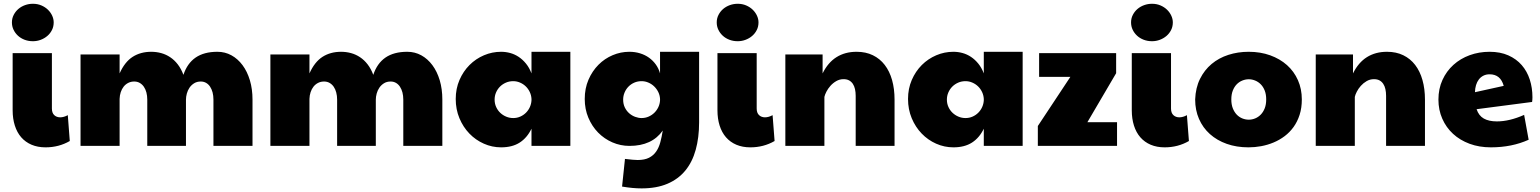

<svg xmlns="http://www.w3.org/2000/svg" viewBox="-20 -788 8319 1037"><path d="M44.4 -667Q44.4 -689 54 -707.5Q63.5 -726.1 79.1 -739.5Q94.7 -752.9 115.2 -760.3Q135.7 -767.6 157.7 -767.6Q183.1 -767.6 203.9 -758.5Q224.6 -749.5 239.3 -735.1Q253.9 -720.7 262 -702.9Q270 -685.1 270 -667Q270 -644.5 260.7 -626Q251.5 -607.4 235.8 -594Q220.2 -580.6 200 -573Q179.7 -565.4 157.7 -565.4Q133.8 -565.4 113 -573.2Q92.3 -581.1 77.1 -595Q62 -608.9 53.2 -627.2Q44.4 -645.5 44.4 -667ZM356.9 -26.4Q297.9 7.8 226.1 7.8Q183.6 7.8 150.4 -6.3Q117.2 -20.5 94.5 -46.6Q71.8 -72.8 60.1 -109.9Q48.3 -147 48.3 -192.4V-501H260.3V-202.1Q260.3 -178.2 272.9 -166.3Q285.6 -154.3 305.2 -154.3Q324.7 -154.3 346.2 -166Z M970.7 -383.8Q991.2 -445.8 1036.6 -477.1Q1082 -508.3 1154.3 -508.3Q1195.3 -508.3 1230 -489.3Q1264.6 -470.2 1290 -436Q1315.4 -401.9 1329.6 -354.5Q1343.8 -307.1 1343.8 -250V0H1132.8V-250Q1132.8 -271 1128.2 -288.8Q1123.5 -306.6 1114.7 -319.8Q1106 -333 1093.3 -340.3Q1080.6 -347.7 1064.5 -347.7Q1043.5 -347.7 1028.3 -338.1Q1013.2 -328.6 1003.4 -314.2Q993.7 -299.8 989 -282.5Q984.4 -265.1 984.4 -250V0H775.4V-250Q775.4 -270.5 770.8 -288.3Q766.1 -306.2 757.1 -319.3Q748 -332.5 734.9 -340.1Q721.7 -347.7 705.1 -347.7Q687 -347.7 672.6 -340.3Q658.2 -333 647.9 -320.1Q637.7 -307.1 632.1 -290Q626.5 -272.9 626 -253.9V0H415V-493.7H626V-391.6Q653.8 -453.6 696.5 -481Q739.3 -508.3 796.9 -508.3Q824.7 -508.3 850.6 -501.2Q876.5 -494.1 899.2 -479Q921.9 -463.9 940.2 -440.2Q958.5 -416.5 970.7 -383.8Z M1996.1 -383.8Q2016.6 -445.8 2062 -477.1Q2107.4 -508.3 2179.7 -508.3Q2220.7 -508.3 2255.4 -489.3Q2290 -470.2 2315.4 -436Q2340.8 -401.9 2355 -354.5Q2369.1 -307.1 2369.1 -250V0H2158.2V-250Q2158.2 -271 2153.6 -288.8Q2148.9 -306.6 2140.1 -319.8Q2131.3 -333 2118.7 -340.3Q2106 -347.7 2089.8 -347.7Q2068.8 -347.7 2053.7 -338.1Q2038.6 -328.6 2028.8 -314.2Q2019 -299.8 2014.4 -282.5Q2009.8 -265.1 2009.8 -250V0H1800.8V-250Q1800.8 -270.5 1796.1 -288.3Q1791.5 -306.2 1782.5 -319.3Q1773.4 -332.5 1760.3 -340.1Q1747.1 -347.7 1730.5 -347.7Q1712.4 -347.7 1698 -340.3Q1683.6 -333 1673.3 -320.1Q1663.1 -307.1 1657.5 -290Q1651.9 -272.9 1651.4 -253.9V0H1440.4V-493.7H1651.4V-391.6Q1679.2 -453.6 1721.9 -481Q1764.6 -508.3 1822.3 -508.3Q1850.1 -508.3 1876 -501.2Q1901.9 -494.1 1924.6 -479Q1947.3 -463.9 1965.6 -440.2Q1983.9 -416.5 1996.1 -383.8Z M2850.6 -92.8Q2827.1 -43.9 2787.1 -18.1Q2747.1 7.8 2686.5 7.8Q2637.7 7.8 2593.3 -12Q2548.8 -31.7 2515.1 -66.7Q2481.4 -101.6 2461.4 -149.4Q2441.4 -197.3 2441.4 -253.4Q2441.4 -309.1 2461.7 -356Q2481.9 -402.8 2515.9 -436.8Q2549.8 -470.7 2594 -489.5Q2638.2 -508.3 2686.5 -508.3Q2711.4 -508.3 2735.6 -501.7Q2759.8 -495.1 2781.5 -480.7Q2803.2 -466.3 2821 -444.3Q2838.9 -422.4 2850.6 -391.6V-508.3H3060.5V0H2850.6ZM2850.6 -253.9Q2849.6 -273.4 2841.3 -291Q2833 -308.6 2819.6 -321.5Q2806.2 -334.5 2788.6 -342Q2771 -349.6 2752 -349.6Q2730.5 -349.6 2712.2 -341.6Q2693.8 -333.5 2680.4 -320.1Q2667 -306.6 2659.2 -288.6Q2651.4 -270.5 2651.4 -250Q2651.4 -228.5 2659.7 -210.2Q2668 -191.9 2681.9 -178.7Q2695.8 -165.5 2713.9 -158Q2731.9 -150.4 2752 -150.4Q2772.5 -150.4 2790 -158.2Q2807.6 -166 2820.8 -179.2Q2834 -192.4 2841.8 -209.7Q2849.6 -227.1 2850.6 -246.1Z M3559.6 -83Q3501.5 0 3379.9 0Q3331.5 0 3287.6 -19Q3243.7 -38.1 3210.4 -72Q3177.2 -106 3157.7 -152.3Q3138.2 -198.7 3138.2 -253.4Q3138.2 -310.5 3158.4 -357.4Q3178.7 -404.3 3212.2 -438Q3245.6 -471.7 3289.1 -490Q3332.5 -508.3 3378.9 -508.3Q3409.7 -508.3 3436.8 -500Q3463.9 -491.7 3485.4 -476.3Q3506.8 -460.9 3522.2 -439.5Q3537.6 -418 3544.9 -391.6V-508.3H3755.9V-127Q3755.9 -44.9 3737.5 21.2Q3719.2 87.4 3681.2 133.5Q3643.1 179.7 3584.5 204.6Q3525.9 229.5 3445.3 229.5Q3421.9 229.5 3395.5 227.1Q3369.1 224.6 3339.8 219.7L3355.5 70.3Q3404.3 76.2 3423.8 76.2Q3461.4 76.2 3485.4 64Q3509.3 51.8 3523.9 30.5Q3538.6 9.3 3546.4 -19.8Q3554.2 -48.8 3559.6 -83ZM3544.9 -253.9Q3543.9 -273.4 3535.4 -290.8Q3526.9 -308.1 3513.2 -321.3Q3499.5 -334.5 3481.9 -342Q3464.4 -349.6 3445.3 -349.6Q3423.8 -349.6 3405.5 -341.6Q3387.2 -333.5 3374 -319.8Q3360.8 -306.2 3353.3 -288.1Q3345.7 -270 3345.7 -250Q3345.7 -226.1 3354.7 -207.5Q3363.8 -189 3378.2 -176.3Q3392.6 -163.6 3410.4 -157Q3428.2 -150.4 3445.3 -150.4Q3465.3 -150.4 3483.2 -158.2Q3501 -166 3514.4 -179.2Q3527.8 -192.4 3535.9 -209.7Q3543.9 -227.1 3544.9 -246.1Z M3851.1 -667Q3851.1 -689 3860.6 -707.5Q3870.1 -726.1 3885.7 -739.5Q3901.4 -752.9 3921.9 -760.3Q3942.4 -767.6 3964.4 -767.6Q3989.7 -767.6 4010.5 -758.5Q4031.2 -749.5 4045.9 -735.1Q4060.5 -720.7 4068.6 -702.9Q4076.7 -685.1 4076.7 -667Q4076.7 -644.5 4067.4 -626Q4058.1 -607.4 4042.5 -594Q4026.9 -580.6 4006.6 -573Q3986.3 -565.4 3964.4 -565.4Q3940.4 -565.4 3919.7 -573.2Q3898.9 -581.1 3883.8 -595Q3868.7 -608.9 3859.9 -627.2Q3851.1 -645.5 3851.1 -667ZM4163.6 -26.4Q4104.5 7.8 4032.7 7.8Q3990.2 7.8 3957 -6.3Q3923.8 -20.5 3901.1 -46.6Q3878.4 -72.8 3866.7 -109.9Q3855 -147 3855 -192.4V-501H4066.9V-202.1Q4066.9 -178.2 4079.6 -166.3Q4092.3 -154.3 4111.8 -154.3Q4131.3 -154.3 4152.8 -166Z M4221.7 -493.7H4422.9V-391.6Q4452.1 -450.7 4498.3 -479.5Q4544.4 -508.3 4606.4 -508.3Q4656.2 -508.3 4694.3 -489.7Q4732.4 -471.2 4758.5 -437.3Q4784.7 -403.3 4798.1 -355.7Q4811.5 -308.1 4811.5 -250V0H4601.6V-270.5Q4601.6 -290 4597.9 -306.6Q4594.2 -323.2 4586.2 -335.2Q4578.1 -347.2 4565.9 -353.8Q4553.7 -360.4 4536.1 -360.4Q4514.6 -360.4 4496.6 -349.9Q4478.5 -339.4 4465.1 -324.2Q4451.7 -309.1 4443.4 -292.7Q4435.1 -276.4 4432.6 -264.6V0H4221.7Z M5293.5 -92.8Q5270 -43.9 5230 -18.1Q5189.9 7.8 5129.4 7.8Q5080.6 7.8 5036.1 -12Q4991.7 -31.7 4958 -66.7Q4924.3 -101.6 4904.3 -149.4Q4884.3 -197.3 4884.3 -253.4Q4884.3 -309.1 4904.5 -356Q4924.8 -402.8 4958.7 -436.8Q4992.7 -470.7 5036.9 -489.5Q5081.1 -508.3 5129.4 -508.3Q5154.3 -508.3 5178.5 -501.7Q5202.6 -495.1 5224.4 -480.7Q5246.1 -466.3 5263.9 -444.3Q5281.7 -422.4 5293.5 -391.6V-508.3H5503.4V0H5293.5ZM5293.5 -253.9Q5292.5 -273.4 5284.2 -291Q5275.9 -308.6 5262.5 -321.5Q5249 -334.5 5231.4 -342Q5213.9 -349.6 5194.8 -349.6Q5173.3 -349.6 5155 -341.6Q5136.7 -333.5 5123.3 -320.1Q5109.9 -306.6 5102.1 -288.6Q5094.2 -270.5 5094.2 -250Q5094.2 -228.5 5102.5 -210.2Q5110.8 -191.9 5124.8 -178.7Q5138.7 -165.5 5156.7 -158Q5174.8 -150.4 5194.8 -150.4Q5215.3 -150.4 5232.9 -158.2Q5250.5 -166 5263.7 -179.2Q5276.9 -192.4 5284.7 -209.7Q5292.5 -227.1 5293.5 -246.1Z M5585.4 -107.4 5761.2 -373H5592.3V-501H6008.3V-392.6L5853 -127.9H6013.2V0H5585.4Z M6088.9 -667Q6088.9 -689 6098.4 -707.5Q6107.9 -726.1 6123.5 -739.5Q6139.2 -752.9 6159.7 -760.3Q6180.2 -767.6 6202.1 -767.6Q6227.5 -767.6 6248.3 -758.5Q6269 -749.5 6283.7 -735.1Q6298.3 -720.7 6306.4 -702.9Q6314.5 -685.1 6314.5 -667Q6314.5 -644.5 6305.2 -626Q6295.9 -607.4 6280.3 -594Q6264.6 -580.6 6244.4 -573Q6224.1 -565.4 6202.1 -565.4Q6178.2 -565.4 6157.5 -573.2Q6136.7 -581.1 6121.6 -595Q6106.4 -608.9 6097.7 -627.2Q6088.9 -645.5 6088.9 -667ZM6401.4 -26.4Q6342.3 7.8 6270.5 7.8Q6228 7.8 6194.8 -6.3Q6161.6 -20.5 6138.9 -46.6Q6116.2 -72.8 6104.5 -109.9Q6092.8 -147 6092.8 -192.4V-501H6304.7V-202.1Q6304.7 -178.2 6317.4 -166.3Q6330.1 -154.3 6349.6 -154.3Q6369.1 -154.3 6390.6 -166Z M6630.4 -251Q6630.4 -223.6 6638.4 -203.1Q6646.5 -182.6 6659.7 -168.9Q6672.9 -155.3 6689.9 -148.4Q6707 -141.6 6724.6 -141.6Q6742.2 -141.6 6759 -148.4Q6775.9 -155.3 6789.3 -168.9Q6802.7 -182.6 6810.8 -203.1Q6818.8 -223.6 6818.8 -251Q6818.8 -278.3 6810.8 -298.8Q6802.7 -319.3 6789.3 -332.8Q6775.9 -346.2 6759 -353Q6742.2 -359.9 6724.6 -359.9Q6707 -359.9 6689.9 -353Q6672.9 -346.2 6659.7 -332.8Q6646.5 -319.3 6638.4 -298.8Q6630.4 -278.3 6630.4 -251ZM6435.1 -251Q6437.5 -314 6461.2 -361.8Q6484.9 -409.7 6523.9 -442.4Q6563 -475.1 6614.5 -491.7Q6666 -508.3 6724.1 -508.3Q6787.6 -508.3 6840.3 -489.3Q6893.1 -470.2 6931.2 -436.3Q6969.2 -402.3 6990.2 -355Q7011.2 -307.6 7011.2 -251Q7011.2 -205.1 6999.3 -168Q6987.3 -130.9 6966.8 -102.3Q6946.3 -73.7 6918.5 -52.7Q6890.6 -31.7 6858.4 -18.3Q6826.2 -4.9 6791.7 1.5Q6757.3 7.8 6723.1 7.8Q6658.7 7.8 6605.7 -11Q6552.7 -29.8 6514.6 -64Q6476.6 -98.1 6455.8 -145.8Q6435.1 -193.4 6435.1 -251Z M7086.4 -493.7H7287.6V-391.6Q7316.9 -450.7 7363 -479.5Q7409.2 -508.3 7471.2 -508.3Q7521 -508.3 7559.1 -489.7Q7597.2 -471.2 7623.3 -437.3Q7649.4 -403.3 7662.8 -355.7Q7676.3 -308.1 7676.3 -250V0H7466.3V-270.5Q7466.3 -290 7462.6 -306.6Q7459 -323.2 7450.9 -335.2Q7442.9 -347.2 7430.7 -353.8Q7418.5 -360.4 7400.9 -360.4Q7379.4 -360.4 7361.3 -349.9Q7343.3 -339.4 7329.8 -324.2Q7316.4 -309.1 7308.1 -292.7Q7299.8 -276.4 7297.4 -264.6V0H7086.4Z M8064.5 -132.3Q8132.8 -132.3 8211.9 -167.5L8236.3 -33.2Q8145.5 7.8 8032.2 7.8Q7969.2 7.8 7917.2 -11.5Q7865.2 -30.8 7827.9 -65.2Q7790.5 -99.6 7769.8 -147Q7749 -194.3 7749 -250Q7749 -308.6 7770.8 -356.2Q7792.5 -403.8 7830.1 -437.7Q7867.7 -471.7 7918 -490Q7968.3 -508.3 8025.4 -508.3Q8083 -508.3 8126.5 -489Q8169.9 -469.7 8199 -436.3Q8228 -402.8 8242.4 -358.2Q8256.8 -313.5 8256.8 -262.7Q8256.8 -255.9 8256.3 -249.5Q8255.9 -243.2 8254.9 -237.3L7955.1 -198.2Q7966.8 -163.1 7994.1 -147.7Q8021.5 -132.3 8064.5 -132.3ZM8101.6 -324.2Q8084.5 -386.7 8025.4 -386.7Q8006.8 -386.7 7992.2 -379.4Q7977.5 -372.1 7967.5 -359.1Q7957.5 -346.2 7952.1 -328.4Q7946.8 -310.5 7946.3 -290Z"/></svg>

Font: Paytone One
Style: Regular
Weight: 400
Designer: vernon adams
Foundry: vernon adams
Version: 1.000